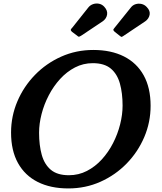

<svg xmlns="http://www.w3.org/2000/svg" viewBox="-20 -1043 906 1076"><path d="M651 -842.5Q656.5 -837.5 659.2 -836.5Q662 -835.5 668.5 -839.5L794 -923.5Q814 -937.5 818.5 -960Q823 -982.5 802.5 -1003.5Q790 -1017 773 -1020.8Q756 -1024.5 739.8 -1019.5Q723.5 -1014.5 713 -1000.5L621 -886Q614.5 -878.5 615 -875.2Q615.5 -872 622.5 -865ZM410.5 -844.5Q419 -836 423.8 -837.5Q428.5 -839 438 -845L555.5 -923.5Q576.5 -938.5 580.2 -961.2Q584 -984 564 -1005.5Q552 -1018.5 535.2 -1022Q518.5 -1025.5 502 -1020Q485.5 -1014.5 474.5 -1000.5L385 -888Q378 -881 376.8 -876.8Q375.5 -872.5 383 -865ZM503 -763 500 -689Q564.5 -689 600.8 -658.8Q637 -628.5 652 -574.8Q667 -521 667 -451Q667 -400.5 653.2 -346Q639.5 -291.5 613.5 -240.8Q587.5 -190 550.5 -149.5Q513.5 -109 467 -85Q420.5 -61 366 -61L363 13Q459.5 13 543.2 -24.5Q627 -62 690 -126.8Q753 -191.5 788.5 -274.8Q824 -358 824 -450Q824 -551 785.2 -620.8Q746.5 -690.5 674.5 -726.8Q602.5 -763 503 -763ZM363 13 366 -61Q301.5 -61 265.2 -91.2Q229 -121.5 214 -175.2Q199 -229 199 -299Q199 -349.5 213 -404Q227 -458.5 253.5 -509.2Q280 -560 317 -600.5Q354 -641 400.2 -665Q446.5 -689 500 -689L503 -763Q406.5 -763 322.8 -725.5Q239 -688 176 -623.2Q113 -558.5 77.5 -475.2Q42 -392 42 -300Q42 -199 80.8 -129.2Q119.5 -59.5 191.5 -23.2Q263.5 13 363 13Z"/></svg>

Font: Besley SemiBold
Style: Italic
Weight: 600
Italic angle: -13°
Designer: Owen Earl
Foundry: indestructible type*
Version: Version 2.001